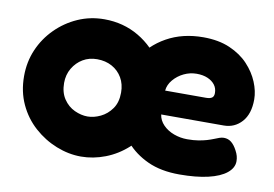

<svg xmlns="http://www.w3.org/2000/svg" viewBox="-62 -598 1018 714"><g transform="rotate(10 447.5 -241.0)"><path d="M281 17Q234 17 187.5 -1.5Q141 -20 103 -54Q65 -88 43 -135.5Q21 -183 21 -241Q21 -295 41 -341.5Q61 -388 97 -424Q133 -460 179.5 -480.5Q226 -501 279 -501Q351 -501 409.5 -466.5Q468 -432 503 -373Q538 -314 538 -242Q538 -181 515.5 -133.5Q493 -86 455.5 -52Q418 -18 372.5 -0.5Q327 17 281 17ZM279 -134Q303 -134 328 -146Q353 -158 370 -182Q387 -206 387 -243Q387 -275 373 -299Q359 -323 334.5 -336.5Q310 -350 278 -350Q248 -350 224.5 -336Q201 -322 186.5 -297.5Q172 -273 172 -242Q172 -206 188.5 -181.5Q205 -157 230 -145.5Q255 -134 279 -134ZM653 19Q583 19 533 -4Q483 -27 450.5 -65Q418 -103 402.5 -149Q387 -195 387 -241Q387 -316 421 -374Q455 -432 515 -465.5Q575 -499 653 -499Q711 -499 753.5 -480.5Q796 -462 823.5 -432.5Q851 -403 865 -369Q879 -335 879 -304Q879 -249 852 -219Q825 -189 784 -189H548Q551 -167 567.5 -150Q584 -133 608.5 -124Q633 -115 659 -115Q683 -115 701 -118Q719 -121 732.5 -125Q746 -129 757 -133.5Q768 -138 776.5 -141Q785 -144 793 -144Q809 -144 821 -134.5Q833 -125 843 -106Q849 -95 851.5 -85.5Q854 -76 854 -66Q854 -41 830 -21.5Q806 -2 761 8.5Q716 19 653 19ZM547 -279H701Q716 -279 723.5 -284Q731 -289 731 -302Q731 -320 721 -333Q711 -346 693.5 -353.5Q676 -361 652 -361Q627 -361 604 -350Q581 -339 565 -320Q549 -301 547 -279Z"/></g></svg>

Font: Fredoka Light SemiBold
Style: Regular
Weight: 600
Version: Version 2.001